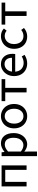

<svg xmlns="http://www.w3.org/2000/svg" viewBox="1626 -2214 811 4103"><g transform="rotate(-90 2031.5 -162.5)"><path d="M99 -534H549V0H453V-456H197V0H99Z M747 -534H828L836 -474H840Q880 -507 926 -527.5Q972 -548 1017 -548Q1124 -548 1181.5 -474.5Q1239 -401 1239 -275Q1239 -188 1205.5 -122.5Q1172 -57 1116.5 -22Q1061 13 997 13Q923 13 842 -48L845 44V223H747ZM1139 -274Q1139 -364 1103.5 -415Q1068 -466 993 -466Q925 -466 845 -396V-122Q914 -68 979 -68Q1025 -68 1061.5 -93Q1098 -118 1118.5 -164.5Q1139 -211 1139 -274Z M1340 -267Q1340 -352 1375.5 -416Q1411 -480 1470.5 -514Q1530 -548 1600 -548Q1670 -548 1729.5 -514Q1789 -480 1825 -416.5Q1861 -353 1861 -267Q1861 -182 1825 -118Q1789 -54 1729.5 -20.5Q1670 13 1600 13Q1530 13 1470.5 -20.5Q1411 -54 1375.5 -118Q1340 -182 1340 -267ZM1759 -267Q1759 -356 1715.5 -411.5Q1672 -467 1600 -467Q1553 -467 1517 -441.5Q1481 -416 1461 -370.5Q1441 -325 1441 -267Q1441 -177 1485 -122Q1529 -67 1600 -67Q1672 -67 1715.5 -122Q1759 -177 1759 -267Z M2108 -456H1922V-534H2392V-456H2206V0H2108Z M2457 -267Q2457 -350 2492.5 -414Q2528 -478 2586 -513Q2644 -548 2709 -548Q2815 -548 2874 -480Q2933 -412 2933 -296Q2933 -262 2929 -243H2551Q2559 -154 2611.5 -108.5Q2664 -63 2738 -63Q2811 -63 2877 -103L2911 -43Q2825 13 2726 13Q2651 13 2589.5 -21Q2528 -55 2492.5 -118.5Q2457 -182 2457 -267ZM2848 -312Q2848 -388 2812 -429.5Q2776 -471 2711 -471Q2676 -471 2642.5 -454.5Q2609 -438 2584 -402Q2559 -366 2552 -312Z M3040 -267Q3040 -353 3077 -416.5Q3114 -480 3176 -514Q3238 -548 3311 -548Q3406 -548 3474 -485L3427 -426Q3380 -467 3315 -467Q3266 -467 3226 -441.5Q3186 -416 3163.5 -370.5Q3141 -325 3141 -267Q3141 -208 3162.5 -162.5Q3184 -117 3223 -92Q3262 -67 3313 -67Q3387 -67 3443 -115L3485 -56Q3448 -23 3402 -5Q3356 13 3305 13Q3229 13 3169 -20.5Q3109 -54 3074.5 -117.5Q3040 -181 3040 -267Z M3743 -456H3557V-534H4027V-456H3841V0H3743Z"/></g></svg>

Font: Nebula Sans Medium
Style: Regular
Weight: 500
Designer: Paul D. Hunt for Adobe (as Source Sans)
Foundry: Nebula Entertainment & Broadcasting LLC
Version: Version 1.010